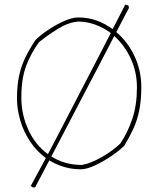

<svg xmlns="http://www.w3.org/2000/svg" viewBox="-20 -727 692 837"><path d="M124 90 114 84Q122 69 139 37.5Q156 6 180 -38Q138 -69 110 -112Q82 -155 68 -203.5Q54 -252 54 -297Q54 -355 63.5 -398Q73 -441 91 -477.5Q109 -514 134 -552Q155 -573 189 -596Q223 -619 259 -635Q295 -651 322 -651Q363 -651 401 -637.5Q439 -624 471 -600Q485 -627 499 -654Q513 -681 526 -707L540 -703L542 -692Q527 -664 513.5 -638Q500 -612 487 -587Q537 -545 566.5 -482Q596 -419 596 -348Q596 -289 587 -245.5Q578 -202 561.5 -166Q545 -130 522 -92Q500 -70 464.5 -46Q429 -22 393 -5.5Q357 11 333 11Q293 11 258.5 0.5Q224 -10 195 -28Q180 0 165 29Q150 58 133 90ZM73 -301Q73 -229 103 -162.5Q133 -96 189 -55Q216 -107 249.5 -170.5Q283 -234 319 -305Q354 -372 390.5 -442.5Q427 -513 463 -583Q432 -606 395.5 -619.5Q359 -633 320 -633Q277 -629 232 -601Q187 -573 150 -543Q116 -497 94.5 -441Q73 -385 73 -301ZM336 -8Q359 -11 391 -25.5Q423 -40 454 -61Q485 -82 505 -102Q537 -150 557 -209.5Q577 -269 577 -346Q577 -413 550 -471.5Q523 -530 478 -570Q439 -494 404 -427.5Q369 -361 334 -294Q304 -237 272.5 -176Q241 -115 204 -45Q232 -27 265 -17.5Q298 -8 336 -8Z"/></svg>

Font: Labrada Thin
Style: Regular
Weight: 100
Designer: Mercedes Jáuregui
Foundry: Omnibus-Type Team
Version: Version 1.000; ttfautohint (v1.8.4.7-5d5b)